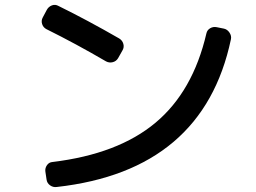

<svg xmlns="http://www.w3.org/2000/svg" viewBox="-20 -748 1040 779"><path d="M168 -629.9Q155.3 -636.7 150.9 -650.4Q146.5 -664.1 153.3 -676.8L169.9 -708Q176.8 -720.7 190.4 -726.1Q204.1 -731.4 217.8 -723.6Q335 -666 463.9 -591.8Q476.6 -584 480.5 -569.8Q484.4 -555.7 476.6 -543L459 -511.7Q451.2 -499 437 -495.6Q422.9 -492.2 410.2 -499Q288.1 -570.3 168 -629.9ZM888.7 -631.8Q902.3 -628.9 911.1 -615.7Q919.9 -602.5 917 -588.9Q804.7 -55.7 210 10.7Q195.3 12.7 183.1 3.9Q170.9 -4.9 168.9 -19.5L164.1 -51.8Q162.1 -65.4 170.4 -77.6Q178.7 -89.8 193.4 -90.8Q459 -123 610.8 -250Q762.7 -377 817.4 -612.3Q820.3 -626 832.5 -633.3Q844.7 -640.6 859.4 -637.7Z"/></svg>

Font: Rounded-L Mgen+ 1m medium
Style: Regular
Weight: 500
Designer: [Source Han Sans]
Ryoko NISHIZUKA  (kana & ideographs); Paul D. Hunt (Latin, Greek & Cyrillic); Wenlong ZHANG  (bopomofo
Version: Version 1.059.20150602